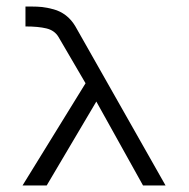

<svg xmlns="http://www.w3.org/2000/svg" viewBox="-20 -617 580 588"><path d="M58 -536V-597H76Q94.5 -597 109 -595.5Q123.5 -594 144 -588.5Q164.5 -583 181.8 -569.8Q199 -556.5 211 -536L487 -49H418L275 -306L123 -49H49L242 -362L159 -504Q147 -524 122 -530Q97 -536 58 -536Z"/></svg>

Font: ibm3270
Style: Regular
Weight: 400
Monospace: yes
Version: Version 2.0.3